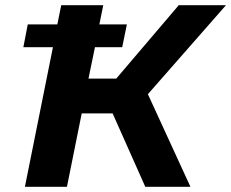

<svg xmlns="http://www.w3.org/2000/svg" viewBox="-20 -720 891 740"><path d="M851 -700H669L428 -417H321L346 -538H451L469 -626H363L378 -700H216L201 -626H87L70 -538H184L76 0H238L295 -283H414L540 0H714L550 -357Z"/></svg>

Font: AWKNG-Font
Style: Bold Italic
Weight: 700
Italic angle: -11.3°
Designer: Awakening Church
Foundry: Awakening Church
Version: Version 1.700;PS 001.700;hotconv 1.0.88;makeotf.lib2.5.64775